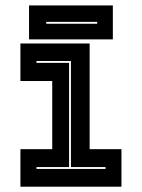

<svg xmlns="http://www.w3.org/2000/svg" viewBox="-20 -704 535 724"><path d="M57 0V-141.5H177V-398.5H57V-540H318V-141.5H438V0ZM117.5 -67H378V-74H247.5V-474H117.5V-467H240.5V-74H117.5ZM89.5 -555.5V-683.5H405.5V-555.5ZM154.5 -614.5H346.5V-621.5H154.5Z"/></svg>

Font: Tourney ExtraBold
Style: Regular
Weight: 800
Designer: Tyler Finck
Foundry: Etcetera Type Co
Version: Version 1.015